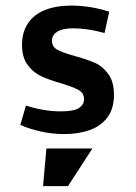

<svg xmlns="http://www.w3.org/2000/svg" viewBox="-20 -465 478 677"><path d="M51.8 -24.4 71.3 -92.8Q134.8 -72.3 195.3 -72.3Q241.2 -72.3 258.8 -84.5Q276.4 -96.7 276.4 -115.2Q276.4 -136.7 257.3 -147.5Q238.3 -158.2 196.3 -170.9Q152.3 -183.6 125 -196.3Q97.7 -209 77.6 -235.8Q57.6 -262.7 57.6 -306.6Q57.6 -351.6 78.6 -382.8Q99.6 -414.1 138.7 -429.7Q177.7 -445.3 231.4 -445.3Q297.9 -445.3 365.2 -423.8L348.6 -348.6Q288.1 -365.2 238.3 -365.2Q200.2 -365.2 181.6 -353Q163.1 -340.8 163.1 -322.3Q163.1 -299.8 182.1 -289.6Q201.2 -279.3 243.2 -267.6Q286.1 -255.9 314 -243.7Q341.8 -231.4 361.8 -204.1Q381.8 -176.8 381.8 -130.9Q381.8 -82 358.9 -51.3Q335.9 -20.5 296.4 -6.3Q256.8 7.8 206.1 7.8Q166 7.8 125.5 -1Q85 -9.8 51.8 -24.4ZM143.6 58.6H305.7L219.7 191.4H131.8Z"/></svg>

Font: Sudo Var
Style: Regular
Weight: 400
Monospace: yes
Designer: Jens Kutilek
Foundry: Jens Kutilek
Version: Version 0.065;FEAKit 1.0